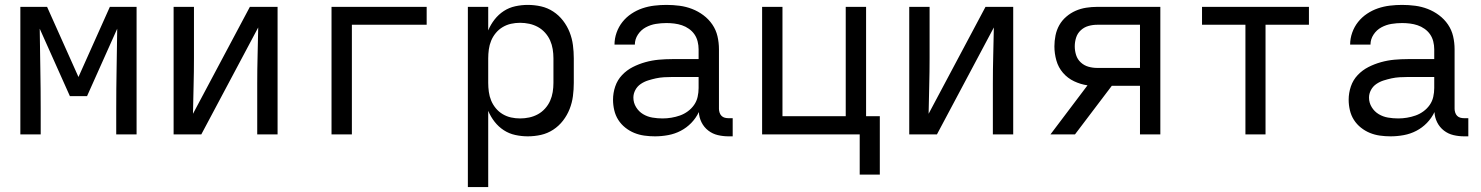

<svg xmlns="http://www.w3.org/2000/svg" viewBox="-20 -548 6040 783"><path d="M63 0V-520H172L300 -234L428 -520H537V0H454V-104Q454 -186 455.5 -267.5Q457 -349 458 -431L335 -156H265L142 -431Q143 -349 144.5 -267.5Q146 -186 146 -104V0Z M688 0V-520H771V-312Q771 -255 769.5 -198Q768 -141 767 -84L999 -520H1112V0H1029V-208Q1029 -265 1030.5 -322Q1032 -379 1033 -436L801 0Z M1332 0V-520H1720V-447H1415V0Z M1888 215V-520H1971V-424Q1981 -448 1997 -468.5Q2013 -489 2034.5 -503Q2056 -517 2081.5 -522.5Q2107 -528 2132 -528Q2160 -528 2186.5 -522Q2213 -516 2236 -501Q2259 -486 2276 -464Q2293 -442 2303 -416.5Q2313 -391 2316.5 -364Q2320 -337 2320 -310V-210Q2320 -183 2316.5 -156Q2313 -129 2303 -103.5Q2293 -78 2276 -56Q2259 -34 2236 -19Q2213 -4 2186.5 2Q2160 8 2132 8Q2107 8 2081.5 2.5Q2056 -3 2034.5 -17Q2013 -31 1997 -51.5Q1981 -72 1971 -96V215ZM2101 -65Q2120 -65 2138.5 -69Q2157 -73 2173.5 -82Q2190 -91 2203 -105.5Q2216 -120 2223.5 -137Q2231 -154 2234 -172.5Q2237 -191 2237 -210V-310Q2237 -329 2234 -347.5Q2231 -366 2223.5 -383Q2216 -400 2203 -414.5Q2190 -429 2173.5 -438Q2157 -447 2138.5 -451Q2120 -455 2101 -455Q2082 -455 2064 -451Q2046 -447 2030 -437.5Q2014 -428 2002 -413.5Q1990 -399 1983 -382Q1976 -365 1973.5 -346.5Q1971 -328 1971 -310V-210Q1971 -192 1973.5 -173.5Q1976 -155 1983 -138Q1990 -121 2002 -106.5Q2014 -92 2030 -82.5Q2046 -73 2064 -69Q2082 -65 2101 -65Z M2651 8Q2629 8 2607.5 5Q2586 2 2566.5 -6Q2547 -14 2530 -27.5Q2513 -41 2501.5 -59Q2490 -77 2485 -98.5Q2480 -120 2480 -141Q2480 -169 2489 -195.5Q2498 -222 2517 -242Q2536 -262 2560.5 -274.5Q2585 -287 2612 -294.5Q2639 -302 2666.5 -304.5Q2694 -307 2721 -307H2829V-347Q2829 -363 2825 -379Q2821 -395 2812 -408Q2803 -421 2789.5 -430.5Q2776 -440 2761 -445Q2746 -450 2730 -452Q2714 -454 2698 -454Q2676 -454 2654.5 -450.5Q2633 -447 2613.5 -436.5Q2594 -426 2581.5 -407Q2569 -388 2569 -366H2486Q2486 -391 2494.5 -415Q2503 -439 2518.5 -458.5Q2534 -478 2555 -492Q2576 -506 2599.5 -514Q2623 -522 2648 -525Q2673 -528 2698 -528Q2725 -528 2751.5 -524.5Q2778 -521 2802.5 -511.5Q2827 -502 2848.5 -486Q2870 -470 2885 -448Q2900 -426 2906 -400Q2912 -374 2912 -347V-104Q2912 -97 2914.5 -89Q2917 -81 2922.5 -75.5Q2928 -70 2935.5 -68Q2943 -66 2951 -66H2968V8H2951Q2929 8 2907.5 3Q2886 -2 2868.5 -15.5Q2851 -29 2841 -49Q2831 -69 2830 -91Q2818 -66 2799 -46.5Q2780 -27 2756 -14.5Q2732 -2 2705 3Q2678 8 2651 8ZM2682 -65Q2700 -65 2718 -68Q2736 -71 2753 -77Q2770 -83 2785 -94Q2800 -105 2810.5 -120Q2821 -135 2825 -153Q2829 -171 2829 -189V-234H2721Q2705 -234 2688 -233Q2671 -232 2655 -228.5Q2639 -225 2623 -220Q2607 -215 2593 -205.5Q2579 -196 2571 -181Q2563 -166 2563 -150Q2563 -129 2574 -111Q2585 -93 2602.5 -82.5Q2620 -72 2640.5 -68.5Q2661 -65 2682 -65Z M3486 164V0H3088V-520H3171V-74H3429V-520H3512V-74H3568V164Z M3688 0V-520H3771V-312Q3771 -255 3769.5 -198Q3768 -141 3767 -84L3999 -520H4112V0H4029V-208Q4029 -265 4030.5 -322Q4032 -379 4033 -436L3801 0Z M4264 0 4415 -200Q4387 -204 4360.5 -216.5Q4334 -229 4315 -251Q4296 -273 4288 -301.5Q4280 -330 4280 -359Q4280 -381 4284.5 -403.5Q4289 -426 4300 -445.5Q4311 -465 4328.5 -480Q4346 -495 4366.5 -504Q4387 -513 4409.5 -516.5Q4432 -520 4454 -520H4712V0H4629V-198H4514L4364 0ZM4454 -271H4629V-447H4454Q4436 -447 4418.5 -442Q4401 -437 4387.5 -424.5Q4374 -412 4368.5 -394.5Q4363 -377 4363 -359Q4363 -341 4368.5 -323.5Q4374 -306 4387.5 -293.5Q4401 -281 4418.5 -276Q4436 -271 4454 -271Z M5059 0V-447H4882V-520H5318V-447H5141V0Z M5651 8Q5629 8 5607.5 5Q5586 2 5566.5 -6Q5547 -14 5530 -27.5Q5513 -41 5501.5 -59Q5490 -77 5485 -98.5Q5480 -120 5480 -141Q5480 -169 5489 -195.5Q5498 -222 5517 -242Q5536 -262 5560.5 -274.5Q5585 -287 5612 -294.5Q5639 -302 5666.5 -304.5Q5694 -307 5721 -307H5829V-347Q5829 -363 5825 -379Q5821 -395 5812 -408Q5803 -421 5789.5 -430.5Q5776 -440 5761 -445Q5746 -450 5730 -452Q5714 -454 5698 -454Q5676 -454 5654.5 -450.5Q5633 -447 5613.5 -436.5Q5594 -426 5581.5 -407Q5569 -388 5569 -366H5486Q5486 -391 5494.5 -415Q5503 -439 5518.5 -458.5Q5534 -478 5555 -492Q5576 -506 5599.5 -514Q5623 -522 5648 -525Q5673 -528 5698 -528Q5725 -528 5751.5 -524.5Q5778 -521 5802.5 -511.5Q5827 -502 5848.5 -486Q5870 -470 5885 -448Q5900 -426 5906 -400Q5912 -374 5912 -347V-104Q5912 -97 5914.5 -89Q5917 -81 5922.5 -75.5Q5928 -70 5935.5 -68Q5943 -66 5951 -66H5968V8H5951Q5929 8 5907.5 3Q5886 -2 5868.5 -15.5Q5851 -29 5841 -49Q5831 -69 5830 -91Q5818 -66 5799 -46.5Q5780 -27 5756 -14.5Q5732 -2 5705 3Q5678 8 5651 8ZM5682 -65Q5700 -65 5718 -68Q5736 -71 5753 -77Q5770 -83 5785 -94Q5800 -105 5810.5 -120Q5821 -135 5825 -153Q5829 -171 5829 -189V-234H5721Q5705 -234 5688 -233Q5671 -232 5655 -228.5Q5639 -225 5623 -220Q5607 -215 5593 -205.5Q5579 -196 5571 -181Q5563 -166 5563 -150Q5563 -129 5574 -111Q5585 -93 5602.5 -82.5Q5620 -72 5640.5 -68.5Q5661 -65 5682 -65Z"/></svg>

Font: Nova
Style: Regular
Weight: 400
Monospace: yes
Designer: Belleve Invis
Foundry: Belleve Invis
Version: Version 24.1.4; ttfautohint (v1.8.4)